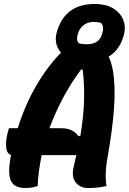

<svg xmlns="http://www.w3.org/2000/svg" viewBox="-20 -933 646 963"><path d="M169 0Q139 10 108 10Q52 10 35.5 -25Q19 -60 31 -131Q33 -144 35 -156Q14 -162 11 -194.5Q8 -227 18 -265L25 -290H69Q106 -408 162.5 -504.5Q219 -601 286 -669Q246 -716 267 -779L269 -785Q289 -846 335 -879.5Q381 -913 454 -913Q513 -913 550 -889.5Q587 -866 600 -828.5Q613 -791 598 -747L596 -741Q575 -679 525 -649Q532 -635 537 -618Q542 -601 546 -581Q560 -500 552 -390Q544 -280 518 -136Q512 -103 510.5 -69Q509 -35 514 0Q498 4 475 7Q452 10 420 10Q383 10 360 -17.5Q337 -45 350 -99Q357 -128 363 -155H189Q180 -111 175 -72Q170 -33 169 0ZM449 -823Q421 -823 401 -808Q381 -793 373 -771L371 -765Q360 -730 376 -716Q389 -711 417 -711Q443 -711 462.5 -722Q482 -733 490 -757L492 -763Q504 -798 487 -818Q470 -823 449 -823ZM286 -290Q318 -290 340 -279Q362 -268 373 -250L383 -251Q399 -347 401.5 -426.5Q404 -506 395 -583L387 -585Q332 -511 293 -436Q254 -361 228 -290Z"/></svg>

Font: Recursive Mn Csl St XBd
Style: Italic
Weight: 800
Italic angle: -15°
Monospace: yes
Version: Version 1.079;hotconv 1.0.112;makeotfexe 2.5.65598; ttfautoh